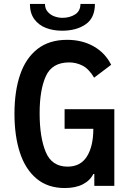

<svg xmlns="http://www.w3.org/2000/svg" viewBox="-20 -938 640 969"><path d="M53 -364Q53 -477.5 81.5 -561Q110 -644.5 169.2 -690.8Q228.5 -737 318.5 -737Q394.5 -737 452.8 -704Q511 -671 541 -611L455 -546Q428.5 -590.5 396.5 -606.8Q364.5 -623 329 -623Q243 -623 211.5 -553.8Q180 -484.5 180 -366.5Q180 -245 210.8 -171Q241.5 -97 321 -97Q386.5 -97 418.8 -148.5Q451 -200 451 -288H306V-387H557V0H456V-60H451Q435 -27 398.2 -8Q361.5 11 307 11Q221.5 11 164.8 -36.2Q108 -83.5 80.5 -167.8Q53 -252 53 -364ZM131 -918H207Q207 -894.5 220.5 -878.8Q234 -863 254.2 -855.5Q274.5 -848 295 -848Q332 -848 359 -865.2Q386 -882.5 386 -918H459Q459 -847.5 412.2 -815.2Q365.5 -783 293 -783Q248.5 -783 212 -797Q175.5 -811 153.2 -841.2Q131 -871.5 131 -918Z"/></svg>

Font: JuliaMono
Style: Bold
Weight: 700
Monospace: yes
Designer: cormullion
Foundry: corm
Version: Version 0.055; ttfautohint (v1.8.4)